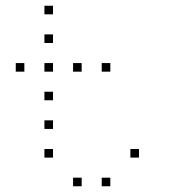

<svg xmlns="http://www.w3.org/2000/svg" viewBox="-20 -685 640 670"><path d="M136 -665Q135 -665 135 -665Q135 -665 135 -664V-636Q135 -635 135 -635Q135 -635 136 -635H164Q165 -635 165 -635Q165 -635 165 -636V-664Q165 -665 165 -665Q165 -665 164 -665ZM136 -565Q135 -565 135 -565Q135 -565 135 -564V-536Q135 -535 135 -535Q135 -535 136 -535H164Q165 -535 165 -535Q165 -535 165 -536V-564Q165 -565 165 -565Q165 -565 164 -565ZM36 -465Q35 -465 35 -465Q35 -465 35 -464V-436Q35 -435 35 -435Q35 -435 36 -435H64Q65 -435 65 -435Q65 -435 65 -436V-464Q65 -465 65 -465Q65 -465 64 -465ZM136 -465Q135 -465 135 -465Q135 -465 135 -464V-436Q135 -435 135 -435Q135 -435 136 -435H164Q165 -435 165 -435Q165 -435 165 -436V-464Q165 -465 165 -465Q165 -465 164 -465ZM236 -465Q235 -465 235 -465Q235 -465 235 -464V-436Q235 -435 235 -435Q235 -435 236 -435H264Q265 -435 265 -435Q265 -435 265 -436V-464Q265 -465 265 -465Q265 -465 264 -465ZM336 -465Q335 -465 335 -465Q335 -465 335 -464V-436Q335 -435 335 -435Q335 -435 336 -435H364Q365 -435 365 -435Q365 -435 365 -436V-464Q365 -465 365 -465Q365 -465 364 -465ZM136 -365Q135 -365 135 -365Q135 -365 135 -364V-336Q135 -335 135 -335Q135 -335 136 -335H164Q165 -335 165 -335Q165 -335 165 -336V-364Q165 -365 165 -365Q165 -365 164 -365ZM136 -265Q135 -265 135 -265Q135 -265 135 -264V-236Q135 -235 135 -235Q135 -235 136 -235H164Q165 -235 165 -235Q165 -235 165 -236V-264Q165 -265 165 -265Q165 -265 164 -265ZM136 -165Q135 -165 135 -165Q135 -165 135 -164V-136Q135 -135 135 -135Q135 -135 136 -135H164Q165 -135 165 -135Q165 -135 165 -136V-164Q165 -165 165 -165Q165 -165 164 -165ZM436 -165Q435 -165 435 -165Q435 -165 435 -164V-136Q435 -135 435 -135Q435 -135 436 -135H464Q465 -135 465 -135Q465 -135 465 -136V-164Q465 -165 465 -165Q465 -165 464 -165ZM236 -65Q235 -65 235 -65Q235 -65 235 -64V-36Q235 -35 235 -35Q235 -35 236 -35H264Q265 -35 265 -35Q265 -35 265 -36V-64Q265 -65 265 -65Q265 -65 264 -65ZM336 -65Q335 -65 335 -65Q335 -65 335 -64V-36Q335 -35 335 -35Q335 -35 336 -35H364Q365 -35 365 -35Q365 -35 365 -36V-64Q365 -65 365 -65Q365 -65 364 -65Z"/></svg>

Font: Doto Black Thin
Style: Regular
Weight: 250
Monospace: yes
Version: Version 1.000